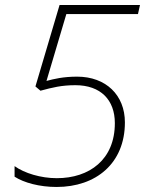

<svg xmlns="http://www.w3.org/2000/svg" viewBox="-20 -734 590 764"><path d="M205 10C362 10 477 -84 477 -247C477 -356 401 -429 287 -429C232 -429 195 -420 165 -412L244 -678H529L537 -714H217L121 -390L141 -373C189 -386 225 -395 280 -395C381 -395 437 -336 437 -244C437 -99 336 -25 206 -25C142 -25 77 -45 38 -73V-31C75 -7 137 10 205 10Z"/></svg>

Font: Noto Sans ExtraLight
Style: Italic
Weight: 200
Italic angle: -12°
Designer: Monotype Design Team
Foundry: Monotype Imaging Inc.
Version: Version 2.013